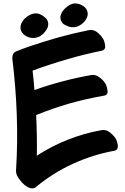

<svg xmlns="http://www.w3.org/2000/svg" viewBox="-20 -1007 717 1102"><path d="M483.4 -930.7Q481.4 -958 456.1 -973.6Q433.6 -987.3 411.1 -987.3Q409.2 -987.3 407.2 -987.3Q384.8 -985.4 360.4 -964.8Q335.9 -945.3 329.1 -920.9Q325.2 -911.1 327.1 -900.4Q328.1 -889.6 335 -879.9Q338.9 -873 345.7 -868.2Q351.6 -864.3 358.4 -861.3Q389.6 -844.7 419.9 -853.5Q450.2 -863.3 469.7 -889.6Q475.6 -898.4 480.5 -910.2Q484.4 -920.9 483.4 -930.7ZM256.8 -873Q254.9 -891.6 241.2 -904.3Q226.6 -918 210.9 -924.8Q176.8 -939.5 138.7 -914.1Q101.6 -887.7 97.7 -853.5Q96.7 -841.8 100.6 -831.1Q105.5 -819.3 116.2 -809.6Q133.8 -793.9 157.2 -790Q180.7 -786.1 203.1 -795.9Q222.7 -804.7 240.2 -827.1Q258.8 -849.6 256.8 -873ZM642.6 -213.9Q628.9 -233.4 608.4 -249Q586.9 -264.6 561.5 -259.8Q462.9 -242.2 369.1 -205.1Q275.4 -168 191.4 -113.3Q192.4 -171.9 191.4 -230.5Q190.4 -288.1 187.5 -346.7Q281.2 -384.8 378.9 -413.1Q476.6 -440.4 577.1 -458Q601.6 -461.9 596.7 -489.3Q591.8 -517.6 583 -530.3Q570.3 -549.8 548.8 -564.5Q528.3 -580.1 502.9 -576.2Q419.9 -561.5 338.9 -540Q256.8 -518.6 177.7 -490.2Q175.8 -517.6 172.9 -545.9Q169.9 -574.2 167 -601.6Q264.6 -637.7 363.3 -666Q461.9 -695.3 563.5 -715.8Q587.9 -721.7 583 -748Q579.1 -775.4 569.3 -788.1Q556.6 -807.6 536.1 -823.2Q514.6 -838.9 490.2 -834Q402.3 -816.4 317.4 -793Q231.4 -768.6 147.5 -740.2Q129.9 -734.4 112.3 -727.5Q93.8 -720.7 77.1 -713.9Q61.5 -708 55.7 -697.3Q50.8 -688.5 50.8 -675.8Q50.8 -672.9 50.8 -669.9Q70.3 -511.7 76.2 -351.6Q82 -191.4 72.3 -32.2Q70.3 -15.6 78.1 1Q85.9 17.6 97.7 30.3Q115.2 53.7 141.6 68.4Q153.3 74.2 164.1 74.2Q176.8 74.2 186.5 66.4Q284.2 -14.6 397.5 -66.4Q511.7 -119.1 635.7 -141.6Q656.2 -145.5 656.2 -166Q656.2 -168.9 656.2 -173.8Q651.4 -201.2 642.6 -213.9Z"/></svg>

Font: TroubleSide
Style: Comic
Weight: 400
Designer: Koroletov
Version: 1_5